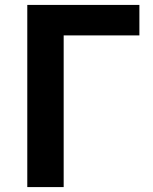

<svg xmlns="http://www.w3.org/2000/svg" viewBox="-20 -761 624 781"><path d="M91 0H239V-617H547V-741H91Z"/></svg>

Font: Noto Sans CJK TC
Style: Bold
Weight: 700
Designer: Ryoko NISHIZUKA 西塚涼子 (kana, bopomofo & ideographs); Paul D. Hunt (Latin, Greek & Cyrillic); Sandoll Communications 산돌커뮤니
Foundry: Adobe
Version: Version 2.004;hotconv 1.0.118;makeotfexe 2.5.65603